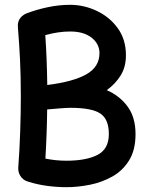

<svg xmlns="http://www.w3.org/2000/svg" viewBox="-20 -733 615 801"><path d="M545.4 -173.8Q545.4 -107.4 518.8 -64.2Q492.2 -21 448.7 3.4Q405.3 27.8 355 37.8Q304.7 47.9 256.8 47.9Q215.8 47.9 175 42.2Q134.3 36.6 97.7 24.9Q75.2 19 63.5 -1.5Q63 -2.4 62.5 -3.4Q62.5 -3.4 62.5 -3.4Q55.7 -16.6 56.2 -31.2Q56.2 -32.2 56.2 -33.2Q61.5 -104.5 64.2 -183.1Q66.9 -261.7 66.9 -330.6Q66.9 -416.5 63.5 -484.9Q60.1 -553.2 54.7 -618.7Q54.7 -620.1 54.7 -622.1Q52.7 -648.4 72.8 -666.5Q72.8 -666.5 73.2 -666.5Q73.2 -666.5 73.2 -666.5Q80.6 -673.3 89.8 -676.8Q131.8 -692.9 179 -702.9Q226.1 -712.9 272.5 -712.9Q330.1 -712.9 383.5 -687.7Q437 -662.6 471.2 -615.5Q505.4 -568.4 505.4 -502.4Q505.4 -453.1 482.9 -417.5Q460.4 -381.8 425.3 -356.9Q479.5 -333.5 512.5 -288.3Q545.4 -243.2 545.4 -173.8ZM272.5 -601.6Q223.1 -601.6 168.9 -586.4Q172.4 -538.1 174.3 -488Q176.3 -438 177.2 -378.4Q286.1 -392.1 340.6 -423.1Q395 -454.1 395 -511.2Q395 -549.8 362.3 -575.7Q329.6 -601.6 272.5 -601.6ZM273.9 -283.2Q259.3 -283.2 231.2 -281Q203.1 -278.8 176.8 -276.4Q176.3 -227.1 174.3 -174.1Q172.4 -121.1 169.4 -71.3Q213.4 -62.5 256.8 -62.5Q339.8 -62.5 387 -86.9Q434.1 -111.3 434.1 -173.8Q434.1 -235.8 398.4 -259.5Q362.8 -283.2 273.9 -283.2Z"/></svg>

Font: Mikhak SemiBold
Style: Regular
Weight: 600
Designer: Amin Abedi
Version: Version 3.3